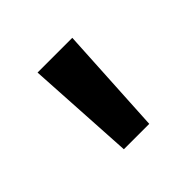

<svg xmlns="http://www.w3.org/2000/svg" viewBox="-87 -846 508 508"><g transform="rotate(-45 166.5 -592.5)"><path d="M101 -745H231L214 -440H119Z"/></g></svg>

Font: Evergrow Sans 
Style: ExtraBold
Weight: 800
Foundry: 10Web
Version: Version 1.000